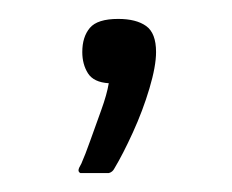

<svg xmlns="http://www.w3.org/2000/svg" viewBox="-20 -79 245 203"><path d="M145 -24Q145 -9 138 14.5Q131 38 120.5 61Q110 84 101 99Q99 103 95 104Q90 104 81 104Q72 104 65 104Q63 103 63 101Q63 99 66 94Q70 85 75.5 69.5Q81 54 87 37.5Q93 21 95 9Q79 8 73 -1.5Q67 -11 67 -24Q67 -40 75 -49.5Q83 -59 105 -59Q124 -59 134.5 -51.5Q145 -44 145 -24Z"/></svg>

Font: Glory Thin
Style: Regular
Weight: 400
Version: Version 1.011